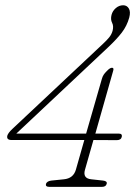

<svg xmlns="http://www.w3.org/2000/svg" viewBox="-20 -728 534 748"><path d="M376.5 -419.5Q379.5 -430.5 384 -437Q388.5 -443.5 393.5 -448.5L401.5 -456.5Q410 -464 416.5 -464Q424.5 -464 421 -452.5L351.5 -207.5H443Q457 -207.5 454.5 -195Q451.5 -182 435 -182L344 -182.5L311 -66.5Q301.5 -33 335.5 -29.5L381.5 -24.5Q399 -22.5 395.5 -11.5Q392.5 0 377 0H172Q156.5 0 159 -11.5Q163 -22.5 180 -24.5L229 -29.5Q265.5 -33 275.5 -66.5L308.5 -182.5H25.5Q4.5 -182.5 8.5 -199.5Q11.5 -210 28.5 -226L381.5 -557.5Q395.5 -570.5 405 -582Q414.5 -593.5 418.5 -607.5Q423.5 -626 416.8 -639Q410 -652 414.5 -670Q418.5 -685.5 431.2 -696.5Q444 -707.5 460 -707.5Q474.5 -707.5 482 -694.8Q489.5 -682 483.5 -659.5Q474.5 -627 454.5 -601Q434.5 -575 402 -544.5L43.5 -207.5H315.5Z"/></svg>

Font: Fraunces 72pt SuperSoft Thin
Style: Italic
Weight: 100
Italic angle: -16°
Version: Version 1.000;[b76b70a41]